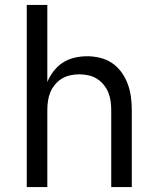

<svg xmlns="http://www.w3.org/2000/svg" viewBox="-20 -755 640 775"><path d="M88 0V-735H171V-424Q181 -448 197 -468.5Q213 -489 234 -502.5Q255 -516 280.5 -522Q306 -528 332 -528Q358 -528 384.5 -521.5Q411 -515 433 -500Q455 -485 471 -462.5Q487 -440 496 -415Q505 -390 508.5 -363.5Q512 -337 512 -310V0H429V-310Q429 -328 426.5 -346.5Q424 -365 417 -382Q410 -399 398 -413.5Q386 -428 370.5 -437.5Q355 -447 336.5 -451Q318 -455 300 -455Q282 -455 263.5 -451Q245 -447 229.5 -437.5Q214 -428 202 -413.5Q190 -399 183 -382Q176 -365 173.5 -346.5Q171 -328 171 -310V0Z"/></svg>

Font: Iosevka Fixed Extended
Style: Regular
Weight: 400
Width: 7
Monospace: yes
Designer: Belleve Invis
Foundry: Belleve Invis
Version: Version 24.1.1; ttfautohint (v1.8.4)